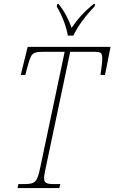

<svg xmlns="http://www.w3.org/2000/svg" viewBox="-20 -951 579 971"><path d="M323 -771H351C374 -819 409 -867 458 -918L461 -931H454C405 -892 368 -849 342 -810C328 -851 306 -894 276 -931H270L267 -918C293 -875 316 -816 323 -771ZM69 0H280L285 -20H257C214 -20 203 -25 203 -52C203 -63 207 -81 212 -106L335 -689H454C489 -689 497 -686 497 -655C497 -636 494 -611 488 -572H511L539 -714H120L85 -572H108L120 -617C139 -684 142 -689 207 -689H307L184 -106C168 -29 159 -20 100 -20H73Z"/></svg>

Font: Noto Serif Condensed Thin
Style: Italic
Weight: 100
Width: 3
Italic angle: -12°
Designer: Monotype Design Team
Foundry: Monotype Imaging Inc.
Version: Version 2.013